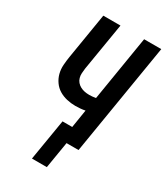

<svg xmlns="http://www.w3.org/2000/svg" viewBox="-221 -828 948 1096"><g transform="rotate(30 253.0 -280.0)"><path d="M179 175 224 -96H288L307 -215Q292 -212 275.5 -210.5Q259 -209 243 -209Q214 -209 186 -215.5Q158 -222 135 -236Q112 -250 96 -272.5Q80 -295 73 -322Q66 -349 68 -378Q70 -407 75 -437L124 -735H237L185 -421Q183 -405 182 -389.5Q181 -374 185 -359.5Q189 -345 198.5 -334Q208 -323 221 -316Q234 -309 249 -306Q264 -303 280 -303Q290 -303 301 -304Q312 -305 323 -307L393 -735H506L385 0H306L277 175Z"/></g></svg>

Font: Iosevka Curly
Style: Bold Italic
Weight: 700
Italic angle: -9°
Monospace: yes
Designer: Belleve Invis
Foundry: Belleve Invis
Version: Version 22.1.2; ttfautohint (v1.8.4)